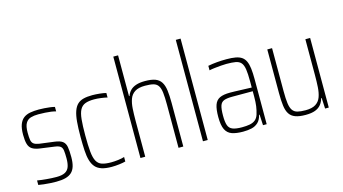

<svg xmlns="http://www.w3.org/2000/svg" viewBox="-83 -1047 2425 1359"><g transform="rotate(-15 1129.5 -367.5)"><path d="M186 8Q165 8 141 6.5Q117 5 95 2.5Q73 0 57 -3V-36Q74 -33 91 -31Q108 -29 125.5 -27.5Q143 -26 161 -25Q179 -24 197 -24Q238 -24 260 -36Q282 -48 290.5 -72Q299 -96 299 -133Q299 -171 296 -191.5Q293 -212 281 -221.5Q269 -231 240 -235L131 -250Q98 -255 79 -267.5Q60 -280 52.5 -305.5Q45 -331 45 -373Q45 -421 56 -449.5Q67 -478 87 -493Q107 -508 135.5 -513Q164 -518 198 -518Q218 -518 239 -516.5Q260 -515 280 -512.5Q300 -510 314 -506V-473Q298 -478 278.5 -480.5Q259 -483 236 -484.5Q213 -486 186 -486Q155 -486 131 -479Q107 -472 93.5 -449.5Q80 -427 80 -380Q80 -346 83.5 -326Q87 -306 100 -296.5Q113 -287 139 -283L247 -269Q287 -264 305.5 -250Q324 -236 329 -208Q334 -180 334 -133Q334 -94 326 -67Q318 -40 300.5 -23.5Q283 -7 255 0.5Q227 8 186 8Z M593 8Q549 8 520 -1.5Q491 -11 474 -30.5Q457 -50 448 -80.5Q439 -111 436.5 -154.5Q434 -198 434 -254Q434 -318 438 -364Q442 -410 452.5 -440Q463 -470 480.5 -487Q498 -504 525 -511Q552 -518 590 -518Q614 -518 643.5 -515Q673 -512 691 -507V-474Q671 -479 644 -482.5Q617 -486 595 -486Q555 -486 530 -476.5Q505 -467 491.5 -442.5Q478 -418 473.5 -372.5Q469 -327 469 -256Q469 -182 473.5 -136Q478 -90 491.5 -65.5Q505 -41 530.5 -32.5Q556 -24 597 -24Q622 -24 649.5 -27.5Q677 -31 695 -37V-4Q677 1 648 4.5Q619 8 593 8Z M805 0V-743H840V-444H844Q852 -467 868 -483.5Q884 -500 910.5 -509Q937 -518 976 -518Q1023 -518 1051 -507.5Q1079 -497 1094 -473.5Q1109 -450 1114 -412Q1119 -374 1119 -320V0H1084V-315Q1084 -371 1080 -404.5Q1076 -438 1064 -456Q1052 -474 1029 -480Q1006 -486 968 -486Q920 -486 893.5 -469Q867 -452 856 -422Q845 -392 842.5 -351.5Q840 -311 840 -264V0Z M1263 0V-743H1298V0Z M1556 8Q1507 8 1475 -3Q1443 -14 1427.5 -45.5Q1412 -77 1412 -138Q1412 -194 1423 -225.5Q1434 -257 1461 -270Q1488 -283 1537 -283Q1550 -283 1569.5 -282.5Q1589 -282 1612 -281Q1635 -280 1656.5 -279.5Q1678 -279 1695 -278V-324Q1695 -380 1690 -412.5Q1685 -445 1671 -461Q1657 -477 1631.5 -481.5Q1606 -486 1564 -486Q1547 -486 1523.5 -484Q1500 -482 1477.5 -479.5Q1455 -477 1438 -473V-506Q1469 -512 1503 -515Q1537 -518 1574 -518Q1613 -518 1640 -513Q1667 -508 1684.5 -496Q1702 -484 1712 -462.5Q1722 -441 1726 -408.5Q1730 -376 1730 -330V0H1703L1699 -78H1695Q1687 -43 1667 -24Q1647 -5 1619 1.5Q1591 8 1556 8ZM1556 -24Q1589 -24 1613 -28.5Q1637 -33 1653.5 -46Q1670 -59 1678 -84Q1687 -113 1691 -142Q1695 -171 1695 -210V-251H1545Q1506 -251 1484.5 -243Q1463 -235 1455 -211Q1447 -187 1447 -138Q1447 -92 1455.5 -67.5Q1464 -43 1488 -33.5Q1512 -24 1556 -24Z M2014 8Q1968 8 1939.5 -2.5Q1911 -13 1896 -36Q1881 -59 1876 -97Q1871 -135 1871 -190V-510H1906V-195Q1906 -140 1910.5 -106Q1915 -72 1927.5 -54Q1940 -36 1963 -30Q1986 -24 2022 -24Q2070 -24 2096.5 -41Q2123 -58 2134 -88.5Q2145 -119 2147.5 -159.5Q2150 -200 2150 -246V-510H2185V0H2158L2154 -78H2150Q2143 -52 2127.5 -32.5Q2112 -13 2085 -2.5Q2058 8 2014 8Z"/></g></svg>

Font: Saira Condensed Thin
Style: Regular
Weight: 250
Width: 3
Designer: Hector Gatti with collaboration of the Omnibus-Type team
Foundry: Omnibus-Type
Version: Version 1.101